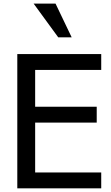

<svg xmlns="http://www.w3.org/2000/svg" viewBox="-20 -1020 601 1040"><path d="M280.8 -1000.5H162.1L295.4 -817.9H368.2ZM528.3 0V-85.9H170.4V-356H503.9V-441.9H170.4V-641.1H528.3V-727.1H73.7V0Z"/></svg>

Font: SG Kara SemiBold
Style: Regular
Weight: 400
Designer: Damoon Khanjanzadeh
Version: Version 1.000